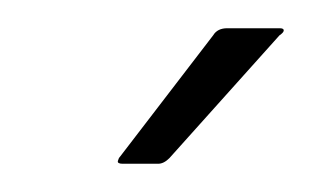

<svg xmlns="http://www.w3.org/2000/svg" viewBox="-20 -647 221 136"><path d="M67 -531Q63 -531 63.5 -533Q64 -535 65 -536L131 -622Q134 -627 141 -627H178Q181 -627 181 -625.5Q181 -624 178 -622L100 -535Q98 -533 96 -532Q94 -531 92 -531Z"/></svg>

Font: Glory ExtraLight
Style: Italic
Weight: 250
Italic angle: -12°
Version: Version 1.011